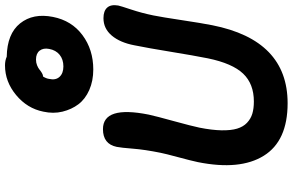

<svg xmlns="http://www.w3.org/2000/svg" viewBox="-218 -954 1153 756"><g transform="rotate(-90 358.0 -575.5)"><path d="M462.9 -784.2Q418 -784.2 382.1 -800Q346.2 -815.9 325.9 -842.8Q305.7 -869.6 296.9 -905.5Q288.1 -941.4 296.9 -981Q309.6 -1044.4 362.3 -1088.1Q415 -1131.8 479 -1131.8Q498 -1131.8 513.2 -1125Q603.5 -1123.5 644.5 -1072.3Q685.5 -1021 669.9 -942.9Q655.3 -869.1 598.1 -826.7Q541 -784.2 462.9 -784.2ZM425.8 -958Q419.9 -932.6 433.8 -917.2Q447.8 -901.9 475.1 -901.9Q502.4 -901.9 520.8 -916.7Q539.1 -931.6 543.9 -958Q548.3 -981 537.1 -995.4Q525.9 -1009.8 502 -1009.8Q489.7 -1009.8 479 -1005.4Q468.3 -1001 462.2 -995.8Q456.1 -990.7 448.7 -986.3Q441.4 -981.9 435.1 -981.9Q427.2 -969.2 425.8 -958ZM330.1 -19Q181.6 -19 123.3 -112.8Q64.9 -206.5 98.1 -372.1Q104 -399.9 117.7 -450.4Q131.3 -501 134.8 -519Q147.5 -581.5 151.1 -628.4Q154.8 -675.3 158.2 -691.9Q169.4 -746.1 228 -746.1Q321.3 -746.1 285.2 -565.9Q278.8 -536.6 259.5 -466.6Q240.2 -396.5 233.9 -366.2Q224.1 -316.9 223.4 -279.5Q222.7 -242.2 230 -218Q237.3 -193.8 252.9 -179Q268.6 -164.1 288.8 -158Q309.1 -151.9 336.9 -151.9Q406.2 -151.9 446.5 -194.1Q486.8 -236.3 506.8 -333Q518.1 -390.1 532.5 -478.5Q546.9 -566.9 558.1 -622.1Q568.8 -678.7 596.4 -711.4Q624 -744.1 665 -744.1Q693.4 -744.1 706.5 -729.5Q719.7 -714.8 714.8 -686Q712.9 -676.8 699 -635Q685.1 -593.3 675.8 -547.9Q668.9 -513.7 657.2 -435.8Q645.5 -357.9 637.2 -315.9Q578.6 -19 330.1 -19Z"/></g></svg>

Font: Shantell Sans Bouncy
Style: Italic
Weight: 600
Italic angle: -11.31°
Designer: Stephen Nixon, Anya Danilova, Shantell Martin
Foundry: Arrow Type
Version: Version 1.006;[9816181b4]